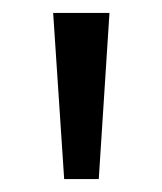

<svg xmlns="http://www.w3.org/2000/svg" viewBox="-20 -734 251 298"><path d="M149.9 -713.9 133.3 -456.1H79.6L62.5 -713.9Z"/></svg>

Font: Open Sans SemiCondensed
Style: Regular
Weight: 400
Width: 4
Designer: Monotype Design Team
Foundry: Monotype Imaging Inc.
Version: Version 3.000